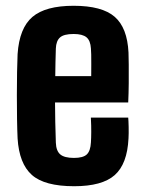

<svg xmlns="http://www.w3.org/2000/svg" viewBox="-20 -629 494 658"><path d="M234 9.2Q132.6 9.2 89.1 -29.6Q45.6 -68.4 40.3 -154.6Q39 -181.8 38.4 -221.1Q37.8 -260.5 37.8 -303Q37.8 -345.5 38.5 -383Q39.2 -420.5 40.3 -443.7Q46.3 -532.9 91.2 -571.1Q136 -609.2 232.3 -609.2Q329.5 -609.2 372.9 -571.6Q416.3 -534 420.4 -448.9Q420.9 -437 421.2 -408.1Q421.4 -379.2 421.2 -343.9Q420.9 -308.6 419.4 -277.8H168.6Q168.6 -245.1 169.4 -211.2Q170.1 -177.4 171.4 -140.1Q172.4 -111.8 186.6 -99.8Q200.8 -87.8 233.5 -87.8Q264.9 -87.8 277.5 -99.8Q290.1 -111.8 291.6 -140.9Q292.6 -155.9 292.7 -176.7Q292.9 -197.4 291.4 -226H419.4Q420.4 -216.8 420.9 -193.9Q421.4 -170.9 420.4 -154.6Q416.2 -67.1 373.1 -28.9Q330.1 9.2 234 9.2ZM169.4 -368.2H292.6Q292.7 -388.5 292.8 -408Q292.9 -427.6 292.6 -442.2Q292.2 -456.9 291.6 -462.8Q290 -489.8 276.5 -501.1Q262.9 -512.5 232.3 -512.5Q198.8 -512.5 185.6 -500.6Q172.4 -488.8 171.4 -462.8Q170.9 -438.6 170.1 -414.8Q169.4 -391.1 169.4 -368.2Z"/></svg>

Font: Big Shoulders Text SC Thin
Style: Regular
Weight: 100
Designer: Patric King
Foundry: XO Type Co
Version: Version 2.002